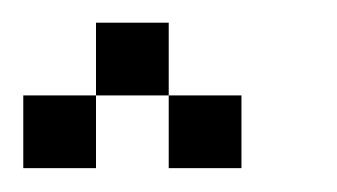

<svg xmlns="http://www.w3.org/2000/svg" viewBox="-20 -582 290 165"><path d="M62.5 -500V-562.5H125V-500ZM0 -437.5V-500H62.5V-437.5ZM125 -437.5V-500H187.5V-437.5Z"/></svg>

Font: AprilSans
Style: Regular
Weight: 400
Designer: typesprite
Version: Version 1.001;PS 001.001;hotconv 1.0.88;makeotf.lib2.5.64775